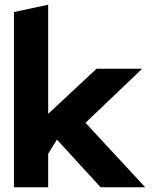

<svg xmlns="http://www.w3.org/2000/svg" viewBox="-20 -783 642 813"><path d="M595 10 342 -263 582 -492H389L184 -301V-763L39 -732V10H184V-132L221 -192L406 10Z"/></svg>

Font: Bluebird
Style: SfBd
Weight: 700
Designer: Jasper
Foundry: Cannot Into Space Fonts
Version: Version 0.98